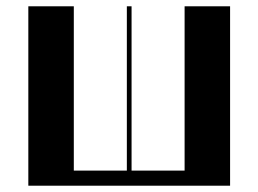

<svg xmlns="http://www.w3.org/2000/svg" viewBox="-20 -590 821 610"><path d="M70 -570H214.5V-48H383V-570H398V-48H566.5V-570H711V0H70Z"/></svg>

Font: Facade Sud
Style: Regular
Weight: 100
Designer: Éléonore Fines
Foundry: Velvetyne Type Foundry
Version: Version 1.001;Glyphs 3.2 (3202)